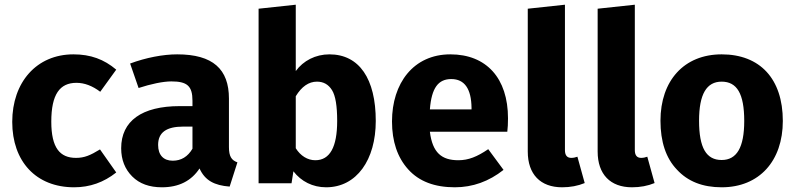

<svg xmlns="http://www.w3.org/2000/svg" viewBox="-20 -779 3379 816"><path d="M292 -548C135 -548 32 -429 32 -261C32 -93 133 17 295 17C362 17 421 -4 474 -46L405 -144C364 -119 339 -108 303 -108C235 -108 198 -150 198 -262C198 -378 234 -427 305 -427C339 -427 373 -414 406 -389L474 -483C422 -527 365 -548 292 -548Z M953 -360C953 -485 885 -548 733 -548C673 -548 600 -534 533 -509L569 -405C621 -422 673 -433 708 -433C775 -433 798 -414 798 -351V-328H744C583 -328 495 -265 495 -149C495 -100 511 -60 542 -29C573 2 615 17 668 17C740 17 793 -10 828 -63C851 -12 891 9 956 14L989 -89C964 -98 953 -114 953 -154ZM714 -96C675 -96 652 -120 652 -163C652 -216 687 -241 759 -241H798V-147C778 -113 750 -96 714 -96Z M1380 -548C1321 -548 1269 -521 1237 -477V-759L1079 -742V0H1219L1227 -51C1260 -8 1309 17 1366 17C1496 17 1577 -100 1577 -265C1577 -444 1507 -548 1380 -548ZM1320 -98C1287 -98 1257 -117 1237 -149V-370C1262 -411 1292 -432 1327 -432C1355 -432 1376 -420 1391 -396C1406 -372 1413 -328 1413 -265C1413 -154 1382 -98 1320 -98Z M2139 -276C2139 -447 2047 -548 1894 -548C1737 -548 1646 -425 1646 -263C1646 -178 1669 -110 1715 -59C1761 -8 1827 17 1913 17C1989 17 2058 -8 2120 -57L2055 -145C2008 -113 1971 -98 1928 -98C1857 -98 1818 -130 1807 -219H2136C2138 -235 2139 -254 2139 -276ZM1984 -314H1807C1814 -406 1843 -443 1898 -443C1954 -443 1983 -402 1984 -321Z M2369 17C2404 17 2436 11 2465 -1L2434 -113C2426 -110 2417 -108 2408 -108C2390 -108 2381 -119 2381 -141V-759L2223 -742V-135C2223 -38 2277 17 2369 17Z M2666 17C2701 17 2733 11 2762 -1L2731 -113C2723 -110 2714 -108 2705 -108C2687 -108 2678 -119 2678 -141V-759L2520 -742V-135C2520 -38 2574 17 2666 17Z M3047 -548C2887 -548 2787 -436 2787 -266C2787 -177 2810 -107 2857 -58C2903 -8 2966 17 3047 17C3207 17 3307 -95 3307 -265C3307 -444 3210 -548 3047 -548ZM3047 -432C3112 -432 3143 -381 3143 -265C3143 -152 3111 -99 3047 -99C2982 -99 2951 -150 2951 -266C2951 -379 2983 -432 3047 -432Z"/></svg>

Font: Fira Sans
Style: Bold
Weight: 700
Designer: Carrois Corporate & Edenspiekermann AG
Foundry: Carrois Corporate GbR & Edenspiekermann AG
Version: Version 4.203